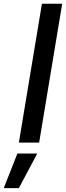

<svg xmlns="http://www.w3.org/2000/svg" viewBox="-73 -747 346 1006"><path d="M252.8 -727.3H146.7L25.9 0H132.1ZM-53.3 238.6H25.9L122.2 57.5H18.1Z"/></svg>

Font: Margiela Sans Medium
Style: Italic
Weight: 500
Italic angle: -9.39999°
Designer: Stefan Endress, Andreas Faust
Version: Version 1.100;FEAKit 1.0